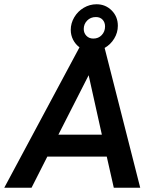

<svg xmlns="http://www.w3.org/2000/svg" viewBox="-44 -881 725 901"><path d="M329 -659Q310 -673 299 -694.5Q288 -716 288 -741Q288 -772 304.5 -800Q321 -828 349 -844.5Q377 -861 409 -861Q451 -861 480 -832Q509 -803 509 -760Q509 -728 492 -700Q475 -672 447 -656L614 0H490L457 -146H178L104 0H-24ZM449 -757Q449 -776 437.5 -788.5Q426 -801 406 -801Q381 -801 365 -784.5Q349 -768 349 -745Q349 -726 361.5 -713Q374 -700 394 -700Q418 -700 433.5 -716.5Q449 -733 449 -757ZM434 -249 372 -528 230 -249Z"/></svg>

Font: Hanken Grotesk SemiBold
Style: Italic
Weight: 600
Italic angle: -8°
Designer: Alfredo Marco Pradil
Foundry: Hanken Design Co.
Version: Version 3.014